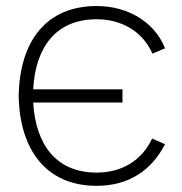

<svg xmlns="http://www.w3.org/2000/svg" viewBox="-20 -598 601 634"><path d="M299 -28.1C166.7 -28.1 97.9 -118.8 89.6 -259.4H384.4V-303.1H89.6C96.9 -441.7 164.6 -534.4 299 -534.4C383.3 -534.4 452.1 -492.7 483.3 -420.8L525 -438.5C490.6 -525 403.1 -578.1 299 -578.1C132.3 -578.1 44.8 -461.5 41.7 -281.2C44.8 -105.2 131.2 15.6 299 15.6C401 15.6 478.1 -31.3 525 -121.9L482.3 -140.6C447.9 -66.7 381.2 -28.1 299 -28.1Z"/></svg>

Font: Manrope3 Thin
Style: Regular
Weight: 100
Width: 4
Designer: Mikhail Sharanda
Foundry: Mikhail Sharanda
Version: Version 3.000;PS 003.000;hotconv 1.0.88;makeotf.lib2.5.64775